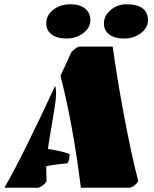

<svg xmlns="http://www.w3.org/2000/svg" viewBox="-40 -884 726 904"><path d="M567.9 0H340.8Q302.7 -303.7 244.6 -527.3Q272.9 -585 293 -632.8Q296.4 -640.1 310.8 -652.3Q325.2 -664.6 335.4 -664.6H490.7Q510.7 -517.1 544.7 -336.2Q578.6 -155.3 610.8 -32.2Q610.8 -25.9 595.2 -12.9Q579.6 0 567.9 0ZM177.7 -86.4 179.2 -32.2Q179.2 -25.9 163.3 -12.9Q147.5 0 136.2 0H-19.5Q57.6 -130.9 219.7 -479.5Q224.1 -466.8 224.1 -444.1Q224.1 -421.4 217.5 -378.4Q210.9 -335.4 200.7 -277.1Q190.4 -218.8 185.5 -182.6Q255.9 -171.9 287.6 -158.7Q287.6 -129.4 277.8 -115.2Q227.1 -110.8 177.7 -102.1ZM196.3 -824.2Q231.4 -863.8 292 -863.8Q335.4 -863.8 360.4 -844Q385.3 -824.2 385.3 -788.6Q385.3 -752.9 351.8 -727.8Q318.4 -702.6 272.9 -702.6Q227.5 -702.6 202.6 -722.2Q177.7 -741.7 177.7 -772.5Q177.7 -803.2 196.3 -824.2ZM468.3 -824.2Q503.4 -863.8 555.4 -863.8Q607.4 -863.8 632.1 -844.2Q656.7 -824.7 656.7 -788.8Q656.7 -752.9 623.3 -727.8Q589.8 -702.6 544.4 -702.6Q499 -702.6 474.1 -722.2Q449.2 -741.7 449.2 -772.5Q449.2 -803.2 468.3 -824.2Z"/></svg>

Font: Emblema One
Style: Regular
Weight: 400
Designer: Riccardo De Franceschi
Foundry: Riccardo De Franceschi
Version: Version 1.003